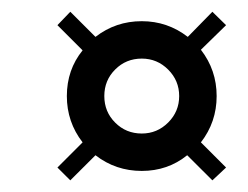

<svg xmlns="http://www.w3.org/2000/svg" viewBox="-20 -356 424 328"><path d="M78.1 -69.8 121.1 -112.8Q94.2 -147.5 94.2 -191.9Q94.2 -236.8 121.1 -270L78.1 -313L100.1 -335.9L143.1 -293Q177.7 -319.8 222.2 -319.8Q266.1 -319.8 300.8 -293L342.8 -335.9L366.2 -313L323.2 -271Q350.1 -236.3 350.1 -191.9Q350.1 -147.5 323.2 -112.8L366.2 -69.8L342.8 -47.9L299.8 -90.8Q266.6 -64 222.2 -64Q177.7 -64 143.1 -90.8L100.1 -47.9ZM222.2 -127.9Q248.5 -127.9 267.3 -146.7Q286.1 -165.5 286.1 -191.9Q286.1 -218.3 267.3 -237.1Q248.5 -255.9 222.2 -255.9Q195.3 -255.9 176.8 -237.3Q158.2 -218.8 158.2 -191.9Q158.2 -165 176.8 -146.5Q195.3 -127.9 222.2 -127.9Z"/></svg>

Font: Gawaa
Style: Italic
Weight: 400
Designer: T. Christopher White
Version: Version 1.0